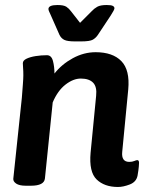

<svg xmlns="http://www.w3.org/2000/svg" viewBox="-20 -738 597 765"><path d="M279 -573Q249 -573 236.5 -579Q224 -585 217 -599L183 -676Q179 -685 176 -691.5Q173 -698 173 -702Q173 -718 209 -718Q234 -718 244.5 -711Q255 -704 263 -693L299 -647L345 -693Q355 -704 367.5 -711Q380 -718 405 -718Q423 -718 429.5 -714.5Q436 -711 436 -705Q436 -699 421 -676L370 -599Q362 -587 350 -580Q338 -573 303 -573ZM450 7Q396 7 365 -23Q334 -53 341 -130L363 -356Q367 -392 351 -408.5Q335 -425 302 -425Q272 -425 241 -401Q210 -377 190 -330L159 -27Q156 2 103 2H83Q57 2 44.5 -6.5Q32 -15 33 -26L67 -348Q69 -374 71 -400Q73 -426 73 -438Q73 -456 72 -467Q71 -478 71 -486Q71 -497 85.5 -504Q100 -511 122 -514.5Q144 -518 167 -518Q185 -518 191 -495Q197 -472 197 -445Q226 -482 270 -506Q314 -530 361 -530Q429 -530 463.5 -494.5Q498 -459 491 -382L467 -133Q463 -93 495 -93Q507 -93 515 -96.5Q523 -100 527 -100Q534 -100 534 -89Q534 -86 533 -73.5Q532 -61 528 -38Q523 -13 497 -3Q471 7 450 7Z"/></svg>

Font: Asap SemiBold
Style: Italic
Weight: 600
Italic angle: -6°
Designer: Pablo Cosgaya
Foundry: Omnibus-Type
Version: Version 3.001; ttfautohint (v1.8.3)